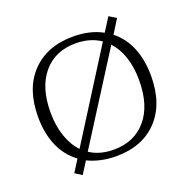

<svg xmlns="http://www.w3.org/2000/svg" viewBox="-102 -606 729 739"><g transform="rotate(-20 262.0 -236.5)"><path d="M493 -235Q493 -120 431 -55Q369 10 262 10Q198 10 146 -15L115 34L87 16L118 -33Q75 -64 52.5 -115.5Q30 -167 30 -235Q30 -350 92.5 -415Q155 -480 262 -480Q331 -480 382 -452L417 -507L446 -489L411 -433Q451 -402 472 -351.5Q493 -301 493 -235ZM138 -65 364 -423Q321 -452 262 -452Q178 -452 129.5 -394.5Q81 -337 81 -235Q81 -180 96 -136.5Q111 -93 138 -65ZM444 -235Q444 -341 390 -400L164 -44Q204 -17 262 -17Q346 -17 395 -74.5Q444 -132 444 -235Z"/></g></svg>

Font: Taviraj ExtraLight
Style: Regular
Weight: 275
Designer: Katatrad Team
Foundry: CadsonDemak
Version: Version 1.001